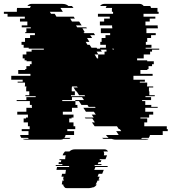

<svg xmlns="http://www.w3.org/2000/svg" viewBox="-81 -720 885 990"><path d="M779 -54H784V-44H758V-24H692Q692 -20 690 -16Q688 -12 686 -9H652Q648 -5 646 -4H686Q681 0 672 0H514Q508 0 503 -1.5Q498 -3 494 -4H453Q449 -6 445 -9H479Q474 -13 471 -17Q468 -21 466 -23V-24H531L518 -44H544L537 -54H532L522 -69H407L393 -89H408L395 -109H360L356 -114H402L392 -129H413L403 -144H362L349 -164H412L409 -169H376L370 -179H339L326 -199H309L306 -204H352L342 -219H290V-204H240V-199H308V-179H318V-169H319V-164H290V-144H243V-129H298V-114H288V-109H276V-89H298V-69H307V-54H266V-44H301V-24H257Q257 -20 255 -16Q253 -12 251 -9H283Q279 -5 277 -4H246Q241 0 232 0H51Q41 0 36 -4H68Q66 -5 62 -9H29Q27 -12 25 -16Q23 -20 23 -24H66V-44H31V-54H72V-69H63V-89H41V-109H53V-114H63V-129H8V-144H55V-164H84V-169H83V-179H73V-199H5V-204H55V-219H103V-224H50V-229H70V-249H54V-269H55V-274H47V-279H48V-294H10V-299H36V-309H-23V-329H76V-339H13V-359H49V-364H55V-379H73V-389H82V-404H56V-409H46V-419H36V-439H55V-454H82V-464H145V-469H67V-474H41V-489H30V-504H48V-524H74V-539H99V-549H49V-554H55V-574H78V-579H31V-589H60V-609H22V-624H47V-634H-42V-649H-61V-659H6V-673Q6 -677 7 -679H74Q74 -683 78 -689H60Q68 -700 82 -700H240Q251 -700 259 -697Q267 -694 272 -689H290Q294 -685 298 -679H231Q231 -678 231.5 -678Q232 -678 232 -677L243 -659H176L182 -649H201L210 -634H299L305 -624H281L290 -609H327L340 -589H311L317 -579H364L367 -574H344L356 -554H350L353 -549H403L409 -539H384L394 -524H368L380 -504H361L370 -489H381L391 -474H417L420 -469H435V-474H465V-489H436V-504H443V-524H463V-539H487V-549H439V-574H498V-579H497V-589H434V-609H456V-624H485V-634H424V-649H502V-659H496V-673Q496 -677 497 -679H464Q465 -683 469 -689H435Q443 -700 457 -700H638Q652 -700 660 -689H694Q696 -685 698 -679H731V-659H737V-649H659V-634H720V-624H691V-609H669V-589H732V-579H733V-574H674V-549H722V-539H698V-524H678V-504H671V-489H700V-474H670V-469H740V-464H703V-454H693V-439H660V-419H626V-409H678V-404H712V-389H703V-379H685V-364H679V-359H643V-339H706V-329H607V-309H666V-299H640V-294H678V-279H677V-274H709V-269H687V-249H689V-229H717V-224H669V-219H698V-204H652V-199H668V-179H699V-169H732V-164H668V-144H709V-129H688V-114H643V-109H678V-89H663V-69H779ZM505 -469H498L501 -464H505ZM438 -464 444 -454H417L426 -439H458V-454H468V-464ZM425 -439H407L419 -419H425ZM358 -224 355 -229H327L314 -249H311L298 -269H320L316 -274H290V-269H289V-249H305V-229H285V-224ZM408 131 406 136H475L473 141H411L405 156H454L446 176H428L422 191H433L427 206H432L430 211H422L419 218Q418 221 416 224.5Q414 228 412 231H418Q412 241 401 246H398Q394 247 389 248.5Q384 250 379 250H263Q255 250 251 246H254Q245 241 245 231H238V228L241 211H248L249 206H244L247 191H236L239 176H256L259 156H210L213 141H275L276 136H206L207 131H240L241 126H221L222 116H233L235 106H225L226 101H255L256 89L258 81H242Q245 70 254 61H277Q288 50 306 50H457Q470 50 476 61H453Q454 63 455 66Q456 69 456 72Q456 76 455 79L454 81H471L463 101H434L432 106H442L438 116H427L423 126H443L441 131Z"/></svg>

Font: Rubik Glitch
Style: Regular
Weight: 400
Designer: Hubert and Fischer, NaN
Foundry: Hubert and Fischer, NaN
Version: Version 2.200